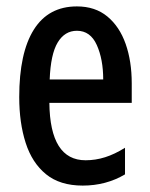

<svg xmlns="http://www.w3.org/2000/svg" viewBox="-20 -569 468 599"><path d="M220 -549Q277 -549 315 -517.5Q353 -486 372 -432Q391 -378 391 -309V-248H134Q136 -69 247 -69Q278 -69 308 -78.5Q338 -88 370 -108V-25Q311 10 238 10Q167 10 123.5 -25.5Q80 -61 60 -123.5Q40 -186 40 -266Q40 -404 85.5 -476.5Q131 -549 220 -549ZM220 -473Q182 -473 160 -436.5Q138 -400 135 -321H302Q302 -384 282 -428.5Q262 -473 220 -473Z"/></svg>

Font: Noto Sans Telugu ExtraCondensed Medium
Style: Regular
Weight: 500
Width: 2
Designer: Jelle Bosma - Monotype Design Team
Foundry: Monotype Imaging Inc.
Version: Version 2.005; ttfautohint (v1.8.4.7-5d5b)